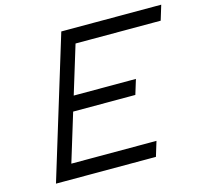

<svg xmlns="http://www.w3.org/2000/svg" viewBox="-108 -861 1063 1002"><g transform="rotate(-15 423.0 -360.0)"><path d="M806.2 -740H846.2L821.8 -660H781.8H361.8L282.3 -400H578.3H618.3L593.8 -320H553.8H257.8L178.3 -60H598.3H638.3L613.9 20H573.9H113.9H73.9L86.1 -20L177.8 -320L202.3 -400L294 -700L306.2 -740H346.2Z"/></g></svg>

Font: Nordica Plus
Style: NordicaClassicLightObl
Weight: 300
Version: Version 1.01